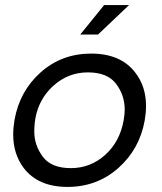

<svg xmlns="http://www.w3.org/2000/svg" viewBox="-20 -726 636 756"><path d="M259 -64Q336 -64 394 -116Q452 -168 467 -253Q471 -275 471 -295Q471 -351 437 -396Q403 -441 326 -441Q249 -441 191 -389Q115 -321 115 -208Q115 -154 148.5 -109Q182 -64 259 -64ZM246 10Q130 10 73 -65Q32 -120 32 -196Q32 -223 37 -253Q57 -367 140 -441Q223 -515 339 -515Q455 -515 512 -441Q555 -386 555 -309Q555 -282 550 -253Q530 -139 446 -64.5Q362 10 246 10ZM366 -590H296L390 -706H488Z"/></svg>

Font: YamahaIndonesia935. App
Style: Italic
Weight: 400
Italic angle: -10°
Designer: Dalton Maag Ltd
Foundry: Dalton Maag Ltd
Version: Version 1.002; January 01, 2024; Regular/Italic